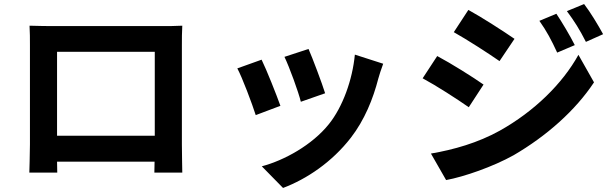

<svg xmlns="http://www.w3.org/2000/svg" viewBox="-20 -836 3040 949"><path d="M126 -709C128 -681 128 -640 128 -612C128 -554 128 -183 128 -123C128 -75 125 12 125 17H263L262 -37H744L743 17H881C881 13 879 -83 879 -122C879 -182 879 -551 879 -612C879 -642 879 -679 881 -709C845 -707 807 -707 782 -707C710 -707 304 -707 232 -707C205 -707 167 -708 126 -709ZM262 -165V-580H745V-165Z M1505 -594 1386 -555C1411 -503 1455 -382 1467 -333L1587 -375C1573 -421 1524 -551 1505 -594ZM1874 -521 1734 -566C1722 -441 1674 -308 1606 -223C1523 -119 1384 -43 1274 -14L1379 93C1496 49 1621 -35 1714 -155C1782 -243 1824 -347 1850 -448C1856 -468 1862 -489 1874 -521ZM1273 -541 1153 -498C1177 -454 1227 -321 1244 -267L1366 -313C1346 -369 1298 -490 1273 -541Z M2730 -768 2646 -733C2682 -682 2705 -639 2734 -576L2821 -613C2798 -659 2758 -726 2730 -768ZM2867 -816 2782 -781C2819 -731 2844 -692 2876 -629L2961 -667C2937 -711 2898 -776 2867 -816ZM2295 -787 2223 -677C2289 -640 2393 -573 2449 -534L2523 -644C2471 -680 2361 -751 2295 -787ZM2110 -77 2185 54C2273 38 2417 -12 2519 -69C2682 -164 2824 -290 2916 -429L2839 -565C2760 -422 2620 -285 2450 -190C2342 -130 2222 -96 2110 -77ZM2141 -559 2069 -449C2136 -413 2240 -346 2297 -306L2370 -418C2319 -454 2209 -523 2141 -559Z"/></svg>

Font: Source Han Sans KR
Style: Bold
Weight: 700
Designer: Ryoko NISHIZUKA 西塚涼子 (kana, bopomofo & ideographs); Paul D. Hunt (Latin, Greek & Cyrillic); Sandoll Communications 산돌커뮤니
Foundry: Adobe
Version: Version 2.004;hotconv 1.0.118;makeotfexe 2.5.65603